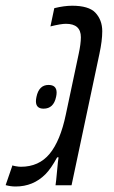

<svg xmlns="http://www.w3.org/2000/svg" viewBox="-44 -660 405 684"><path d="M244.1 -527.3Q244.1 -575.2 190.9 -575.2Q172.9 -575.2 135.7 -565.9L149.4 -630.9Q184.6 -639.6 213.4 -639.6Q242.2 -639.6 262.9 -633.5Q283.7 -627.4 295.4 -615.2Q320.3 -588.9 320.3 -548.8Q320.3 -515.1 310.1 -467.8L210.9 0H153.8Q155.8 -11.7 159.2 -50Q162.6 -88.4 164.6 -99.6H159.7Q137.7 -59.1 117.7 -39.1Q74.2 4.4 11.7 4.4Q-6.3 4.4 -23.9 -0.5L0.5 -71.3Q0.5 -69.8 11.7 -67.9Q22.9 -65.9 30.3 -65.9Q94.7 -65.9 132.8 -112.1Q170.9 -158.2 190.4 -251.5L236.3 -467.8Q244.1 -503.9 244.1 -527.3ZM128.9 -357.4Q157.7 -357.4 157.7 -330.1Q157.7 -323.2 155.8 -314.9Q147 -272.9 111.3 -272.9Q84 -272.9 84 -299.3Q84 -306.2 85.9 -314.9Q94.7 -357.4 128.9 -357.4Z"/></svg>

Font: Open Sans Hebrew Condensed
Style: Italic
Weight: 400
Width: 3
Italic angle: -12°
Foundry: Ascender Corporation, Yanek Iontef
Version: Version 2.001;PS 002.001;hotconv 1.0.70;makeotf.lib2.5.58329